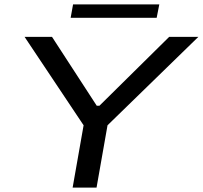

<svg xmlns="http://www.w3.org/2000/svg" viewBox="-20 -855 924 875"><path d="M311 0 361 -284 92 -687H217L421 -373H433L751 -687H884L470 -284L420 0ZM302 -774 313 -835H706L694 -774Z"/></svg>

Font: Archivo Expanded
Style: Italic
Weight: 400
Width: 7
Italic angle: -10°
Designer: Hector Gatti
Foundry: Omnibus-Type
Version: Version 2.001